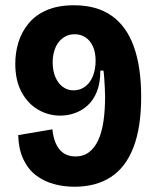

<svg xmlns="http://www.w3.org/2000/svg" viewBox="-20 -694 598 729"><path d="M263 15Q221 15 183.5 4.5Q146 -6 116.5 -28.5Q87 -51 69 -88.5Q51 -126 49 -181L179 -203Q182 -173 190.5 -153Q199 -133 210.5 -121.5Q222 -110 236.5 -105Q251 -100 266 -100Q297 -100 318.5 -116.5Q340 -133 353.5 -163Q367 -193 373 -234.5Q379 -276 379 -327Q379 -343 378 -359.5Q377 -376 376 -393.5Q375 -411 373 -426H361Q361 -379 348 -346.5Q335 -314 313 -294Q291 -274 264 -264.5Q237 -255 209 -255Q163 -255 124 -278Q85 -301 61.5 -345Q38 -389 38 -452Q38 -494 50 -533.5Q62 -573 88.5 -605Q115 -637 157.5 -655.5Q200 -674 261 -674Q347 -674 403.5 -634.5Q460 -595 488 -517.5Q516 -440 516 -327Q516 -210 486.5 -134Q457 -58 400.5 -21.5Q344 15 263 15ZM259 -351Q284 -351 303 -365Q322 -379 332.5 -404.5Q343 -430 343 -464Q343 -496 332.5 -518.5Q322 -541 304 -552.5Q286 -564 264 -564Q243 -564 227 -555Q211 -546 200.5 -531Q190 -516 185 -497Q180 -478 180 -457Q180 -426 190 -402Q200 -378 218 -364.5Q236 -351 259 -351Z"/></svg>

Font: Bricolage Grotesque 24pt SemiCondensed
Style: Bold
Weight: 700
Width: 4
Designer: Mathieu Triay
Foundry: Atelier Triay
Version: Version 1.001;gftools[0.9.33.dev8+g029e19f]